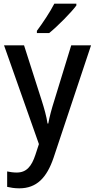

<svg xmlns="http://www.w3.org/2000/svg" viewBox="-20 -786 518 1046"><path d="M396 -756V-766H276C253 -721 213 -661 181 -618V-606H248C294 -643 368 -718 396 -756ZM2 -539 192 -1 173 57C152 121 124 154 71 154C52 154 33 151 19 148V232C37 236 58 240 85 240C180 240 235 182 272 73L476 -539H368L276 -239C261 -192 249 -147 243 -113H239C233 -153 221 -195 207 -239L111 -539Z"/></svg>

Font: Noto Sans Arabic SemCond Med
Style: Regular
Weight: 500
Width: 4
Designer: Monotype Design Team, Nadine Chahine, Nizar Qandah and Khaled Hosny
Foundry: Monotype Imaging Inc.
Version: Version 2.012